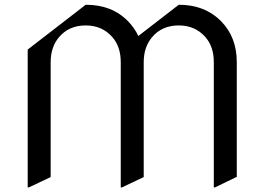

<svg xmlns="http://www.w3.org/2000/svg" viewBox="-20 -777 1124 816"><path d="M97.7 19.5V-566.4L344.2 -756.8Q456.5 -756.8 524.9 -686Q551.8 -658.2 567.9 -624L739.7 -756.8Q851.1 -756.8 920.4 -686Q986.3 -618.7 986.3 -512.7V-25.4L893.6 19.5H888.7V-512.7Q888.7 -578.1 853.5 -618.7Q810.1 -668.9 739.7 -668.9Q668 -668.9 626 -618.7Q590.8 -576.7 590.8 -512.7V-25.4V-24.4L498 19.5H493.2V-512.7Q493.2 -578.1 458 -618.7Q414.6 -668.9 344.2 -668.9Q272.5 -668.9 230.5 -618.7Q195.3 -576.7 195.3 -512.7V-24.4L102.5 19.5Z"/></svg>

Font: Nova Cut
Style: Book
Weight: 400
Version: Version 2.000